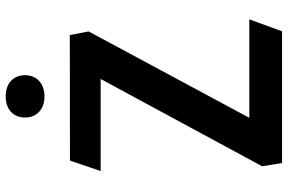

<svg xmlns="http://www.w3.org/2000/svg" viewBox="-185 -805 990 660"><g transform="rotate(-90 310.0 -475.0)"><path d="M88 -729.5 52 -624H368.5L68.5 -69L79.5 -0.5H532.5L573.5 -113H235L532 -665.5L519.5 -730ZM236 -884C236 -843 265.5 -817 308.5 -817C352 -817 381.5 -843 381.5 -884C381.5 -925.5 352 -950.5 308.5 -950.5C265.5 -950.5 236 -925.5 236 -884Z"/></g></svg>

Font: Monaspace Argon SemiBold
Style: Regular
Weight: 600
Designer: Riley Cran & the Lettermatic Team
Foundry: Lettermatic
Version: Version 1.000 (Monaspace Argon)